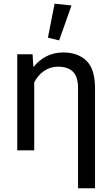

<svg xmlns="http://www.w3.org/2000/svg" viewBox="-20 -804 596 1027"><path d="M397.5 203.1H488.3V-331.5Q488.3 -435.1 442.1 -479.2Q396 -523.4 318.4 -523.4Q269.5 -523.4 229.2 -503.2Q189 -482.9 161.1 -447.8H158.2L154.3 -513.7H72.3V0H163.1V-363.3Q181.6 -400.4 214.8 -423.8Q248 -447.3 291.5 -447.3Q342.3 -447.3 369.9 -420.7Q397.5 -394 397.5 -332.5ZM296.4 -587.9 362.3 -774.9 272 -784.2 236.3 -602.5Z"/></svg>

Font: Roboto Flex
Style: Regular
Weight: 400
Designer: Berlow after Robertson
Foundry: Google
Version: Version 3.200;gftools[0.9.32]